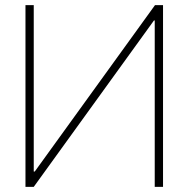

<svg xmlns="http://www.w3.org/2000/svg" viewBox="-20 -727 733 747"><path d="M111.3 -707V-59.6H115.2L583 -707H614.3V0H582V-647.5H579.1L111.3 0H79.1V-707Z"/></svg>

Font: Pretendard GOV Thin
Style: Regular
Weight: 100
Designer: Base glyphs from Inter by Rasmus Andersson; Hangeul glyphs from Noto Sans CJK(Source Han Sans) by Jang Soo-young and Kan
Foundry: Kil Hyung-jin
Version: Version 1.309